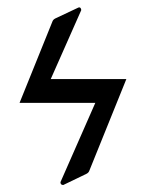

<svg xmlns="http://www.w3.org/2000/svg" viewBox="-20 -474 404 532"><path d="M120.6 -254.9H330.1L227.1 0Q225.1 4.9 219.2 7.8L155.3 38.6Q147.5 38.6 147.5 30.8L244.1 -189H34.2L125.5 -415Q127.4 -419.9 133.3 -422.9L197.3 -453.1Q198.2 -453.6 199.7 -453.6Q202.1 -453.6 203.6 -451.2Q205.1 -448.7 205.1 -445.8Z"/></svg>

Font: Cardo
Style: Bold
Weight: 700
Designer: David J. Perry
Foundry: David J. Perry
Version: Version 1.0011